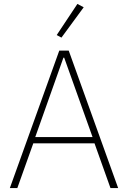

<svg xmlns="http://www.w3.org/2000/svg" viewBox="-20 -955 650 975"><path d="M541 0 460 -227H149L68 0H30L281 -698H329L580 0ZM306 -662H302L159 -259H450ZM292 -764 268 -777 373 -935 405 -918Z"/></svg>

Font: IBM Plex Sans Thai Looped ExtraLight
Style: Regular
Weight: 200
Designer: Mike Abbink, Paul van der Laan, Pieter van Rosmalen, Ben Mitchell, Mark Frömberg
Foundry: Bold Monday
Version: Version 1.0